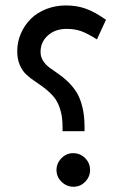

<svg xmlns="http://www.w3.org/2000/svg" viewBox="-20 -694 453 712"><path d="M252.9 -1.5Q227.1 -1.5 208.3 -19.8Q189.5 -38.1 189.5 -63.5Q189.5 -88.4 207.8 -107.2Q226.1 -126 251 -126Q277.3 -126 295.7 -107.7Q314 -89.4 314 -63.5Q314 -38.6 295.9 -20Q277.8 -1.5 252.9 -1.5ZM211.9 -207.5V-224.6Q211.9 -262.2 202.6 -290.5Q193.4 -318.8 178.5 -335.9Q163.6 -353 145.8 -366.7Q127.9 -380.4 110.1 -392.1Q92.3 -403.8 77.4 -417.7Q62.5 -431.6 53.2 -453.4Q43.9 -475.1 43.9 -504.4Q43.9 -538.6 57.4 -569.6Q70.8 -600.6 94 -623.8Q117.2 -647 151.4 -660.4Q185.5 -673.8 224.6 -673.8Q265.1 -673.8 298.8 -661.6Q332.5 -649.4 373 -620.6L339.4 -547.9Q306.6 -568.8 282.5 -577.9Q258.3 -586.9 227.1 -586.9Q184.6 -586.9 157.5 -562.5Q130.4 -538.1 130.4 -501.5Q130.4 -483.4 139.4 -469Q148.4 -454.6 162.8 -443.8Q177.2 -433.1 194.6 -421.4Q211.9 -409.7 229.2 -393.6Q246.6 -377.4 261 -356.4Q275.4 -335.4 284.4 -301.5Q293.5 -267.6 293.5 -224.6V-207.5Z"/></svg>

Font: Samim FD-WOL
Style: FD-WOL
Weight: 400
Foundry: DejaVu fonts team - Redesigned by Saber Rastikerdar
Version: Version 4.0.0